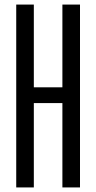

<svg xmlns="http://www.w3.org/2000/svg" viewBox="-20 -820 421 840"><path d="M51 0V-800H128V-438H253V-800H330V0H253V-369H128V0Z"/></svg>

Font: Big Shoulders Display Medium
Style: Regular
Weight: 500
Designer: Patric King
Foundry: XO Type Co
Version: Version 1.000; ttfautohint (v1.8.2)